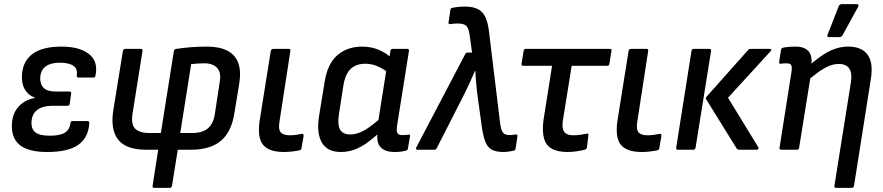

<svg xmlns="http://www.w3.org/2000/svg" viewBox="-20 -726 4282 931"><path d="M209 11Q116 11 74.5 -24Q33 -59 38 -128Q41 -177 70.5 -209.5Q100 -242 149 -251V-253Q115 -265 99 -295Q83 -325 87 -369Q93 -433 140.5 -466.5Q188 -500 278 -500Q366 -500 411.5 -464Q457 -428 443 -360Q442 -350 434 -350H361Q351 -350 352 -360Q358 -392 336 -407Q314 -422 270 -422Q226 -422 201.5 -404Q177 -386 175 -350Q174 -317 192 -299.5Q210 -282 252 -282H317Q327 -282 325 -272L318 -223Q317 -213 307 -213H233Q188 -213 162 -194Q136 -175 133 -139Q130 -102 150.5 -85Q171 -68 221 -68Q270 -68 293.5 -82Q317 -96 322 -129Q322 -139 332 -139H404Q413 -139 413 -129Q409 -59 360 -24Q311 11 209 11Z M728 185Q718 185 720 175L747 0H688Q593 0 554 -47.5Q515 -95 529 -189L576 -479Q578 -489 588 -489H662Q673 -489 671 -479L623 -177Q614 -124 635 -102.5Q656 -81 705 -81H760L823 -478Q824 -487 835 -489Q866 -494 904.5 -497Q943 -500 983 -500Q1044 -500 1082 -480.5Q1120 -461 1135 -421.5Q1150 -382 1140 -320L1117 -180Q1103 -87 1051.5 -43.5Q1000 0 906 0H842L814 175Q812 185 802 185ZM854 -81H911Q961 -81 988 -103.5Q1015 -126 1022 -175L1045 -326Q1054 -373 1033.5 -396Q1013 -419 971 -419Q954 -419 938 -418Q922 -417 907 -415Z M1357 11Q1284 11 1255.5 -24Q1227 -59 1239 -141L1293 -479Q1295 -489 1305 -489H1380Q1390 -489 1388 -479L1335 -135Q1329 -99 1341 -84.5Q1353 -70 1385 -70Q1400 -70 1415 -72Q1430 -74 1443 -77Q1454 -78 1452 -66L1442 -8Q1441 1 1432 3Q1418 6 1397.5 8.5Q1377 11 1357 11Z M1633 11Q1567 11 1540.5 -35Q1514 -81 1527 -163L1554 -328Q1568 -418 1616.5 -459Q1665 -500 1736 -500Q1780 -500 1816.5 -484.5Q1853 -469 1876 -446L1866 -371Q1840 -392 1811 -404.5Q1782 -417 1752 -417Q1707 -417 1680.5 -392Q1654 -367 1645 -311L1623 -169Q1616 -121 1629 -97.5Q1642 -74 1679 -74Q1711 -74 1746.5 -94Q1782 -114 1834 -161L1827 -89Q1792 -57 1761 -34.5Q1730 -12 1698.5 -0.5Q1667 11 1633 11ZM1894 11Q1847 11 1825.5 -12Q1804 -35 1811 -86L1814 -107L1813 -131L1856 -403L1866 -433L1873 -479Q1875 -489 1884 -489H1954Q1965 -489 1963 -479L1906 -121Q1901 -90 1907 -80.5Q1913 -71 1929 -71Q1938 -71 1946 -71.5Q1954 -72 1961 -73Q1970 -75 1968 -65L1958 -6Q1957 4 1946 5Q1934 8 1922 9.5Q1910 11 1894 11Z M2421 11Q2386 11 2365 0Q2344 -11 2332.5 -41Q2321 -71 2314 -128L2294 -274Q2291 -299 2288.5 -326.5Q2286 -354 2285 -382H2283Q2271 -354 2258.5 -326.5Q2246 -299 2232 -271L2098 -8Q2095 0 2086 0H2004Q1994 0 1999 -12L2235 -462Q2239 -471 2247 -471H2269L2257 -558Q2252 -592 2239.5 -602Q2227 -612 2201 -612Q2191 -612 2182.5 -611.5Q2174 -611 2164 -609Q2153 -608 2155 -618L2164 -678Q2165 -687 2174 -688Q2200 -694 2235 -694Q2291 -694 2317 -667.5Q2343 -641 2351 -574L2405 -129Q2408 -105 2413.5 -92.5Q2419 -80 2428 -75.5Q2437 -71 2449 -71Q2457 -71 2463.5 -71.5Q2470 -72 2480 -74Q2491 -76 2489 -64L2480 -6Q2479 4 2469 5Q2456 8 2443.5 9.5Q2431 11 2421 11Z M2731 11Q2684 11 2655.5 -5Q2627 -21 2617.5 -56.5Q2608 -92 2616 -148L2657 -407H2517Q2507 -407 2509 -417L2519 -479Q2521 -489 2530 -489H2937Q2947 -489 2945 -479L2935 -417Q2934 -407 2924 -407H2752L2709 -139Q2704 -103 2716 -86.5Q2728 -70 2758 -70Q2777 -70 2794 -72.5Q2811 -75 2826 -78Q2835 -80 2833 -69L2826 -10Q2825 -6 2822.5 -4Q2820 -2 2816 0Q2800 4 2777.5 7.5Q2755 11 2731 11Z M3092 11Q3019 11 2990.5 -24Q2962 -59 2974 -141L3028 -479Q3030 -489 3040 -489H3115Q3125 -489 3123 -479L3070 -135Q3064 -99 3076 -84.5Q3088 -70 3120 -70Q3135 -70 3150 -72Q3165 -74 3178 -77Q3189 -78 3187 -66L3177 -8Q3176 1 3167 3Q3153 6 3132.5 8.5Q3112 11 3092 11Z M3564 0Q3556 0 3552 -6L3404 -245Q3401 -251 3406 -257L3608 -484Q3612 -489 3622 -489H3713Q3719 -489 3720 -486Q3721 -483 3716 -477L3510 -252L3657 -12Q3660 -8 3657.5 -4Q3655 0 3649 0ZM3267 0Q3257 0 3259 -11L3333 -479Q3335 -489 3344 -489H3420Q3429 -489 3428 -479L3353 -11Q3351 0 3342 0Z M4035 185Q4024 185 4026 175L4106 -327Q4120 -416 4046 -416Q4014 -416 3977 -395Q3940 -374 3890 -329L3897 -401Q3950 -451 3997 -475.5Q4044 -500 4093 -500Q4159 -500 4187.5 -460Q4216 -420 4202 -338L4121 175Q4119 185 4109 185ZM3769 0Q3758 0 3760 -10L3817 -372Q3822 -402 3816.5 -410.5Q3811 -419 3794 -419Q3787 -419 3780 -418.5Q3773 -418 3766 -417Q3757 -416 3758 -425L3767 -484Q3768 -489 3770.5 -491.5Q3773 -494 3778 -495Q3793 -498 3808.5 -499Q3824 -500 3837 -500Q3881 -500 3900.5 -477.5Q3920 -455 3914 -410L3911 -390V-359L3855 -10Q3853 0 3844 0ZM3997 -546Q3993 -546 3992 -549.5Q3991 -553 3993 -558L4047 -696Q4050 -702 4054 -704Q4058 -706 4064 -706H4135Q4141 -706 4142.5 -702Q4144 -698 4141 -693L4066 -556Q4061 -546 4049 -546Z"/></svg>

Font: Sofia Sans Semi Condensed SemiBold
Style: Italic
Weight: 600
Italic angle: -9°
Version: Version 4.100